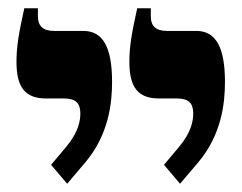

<svg xmlns="http://www.w3.org/2000/svg" viewBox="-20 -667 588 466"><path d="M417 -221 462 -274C518 -341 526 -417 526 -468C526 -554 503 -592 456 -592H385C359 -592 346 -603 346 -628V-647H313C299 -584 294 -552 294 -517C294 -455 315 -428 366 -428H410C437 -428 449 -417 449 -392C449 -373 444 -346 415 -311L378 -267ZM143 -221 188 -274C244 -341 252 -417 252 -468C252 -554 229 -592 182 -592H111C85 -592 72 -603 72 -628V-647H39C25 -584 20 -552 20 -517C20 -455 41 -428 92 -428H136C163 -428 175 -417 175 -392C175 -373 170 -346 141 -311L104 -267Z"/></svg>

Font: Noto Serif Hebrew Condensed Extra
Style: Regular
Weight: 800
Width: 3
Designer: Monotype Design Team
Foundry: Monotype Imaging Inc.
Version: Version 1.901